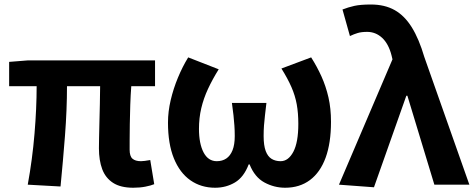

<svg xmlns="http://www.w3.org/2000/svg" viewBox="-20 -832 2139 865"><path d="M580.2 13.8Q523.4 13.8 489.4 -8.2Q455.4 -30.2 440.5 -69.9Q425.7 -109.6 425.7 -163.7Q425.7 -179 426.3 -209.8Q426.9 -240.7 427.9 -280.8Q428.9 -321 429.9 -363.4Q430.9 -405.9 431.1 -443.6H281.8Q281.8 -338.4 272.8 -221.1Q263.7 -103.9 252.7 8.2L105 0Q125.9 -114.4 135.5 -229.8Q145.1 -345.3 145.1 -443.6H21.2V-553.2L104.1 -559.8H678.5V-443.6H571.4Q568.4 -403.9 566.9 -359.3Q565.4 -314.7 564.8 -273.5Q564.2 -232.3 564.1 -201.5Q564 -170.6 564 -157.7Q564 -128.1 576.9 -117Q589.8 -105.8 615 -105.8Q628.3 -105.8 656.9 -111L674.8 -2.2Q659.7 4.1 635.1 8.9Q610.5 13.8 580.2 13.8Z M949.2 13.8Q885.9 13.8 837.9 -19.7Q789.9 -53.3 763.3 -118.7Q736.8 -184.1 736.8 -279.6Q736.8 -329.2 749 -381Q761.2 -432.9 781.8 -482.5Q802.4 -532.1 827.9 -573.5L965.3 -519.8Q937 -474.4 917.1 -431.5Q897.2 -388.7 886.8 -344.6Q876.4 -300.6 876.4 -251.4Q876.4 -185.1 897.1 -145.4Q917.9 -105.8 956.7 -105.8Q981.5 -105.8 999.5 -117.9Q1017.4 -129.9 1027.5 -154.9Q1037.6 -180 1037.6 -219.1Q1037.6 -244.6 1036 -266.4Q1034.4 -288.2 1031.9 -312.6Q1029.3 -336.9 1024.8 -368.4H1180.3Q1176.7 -336.9 1173.8 -312.6Q1170.8 -288.2 1169.3 -266.4Q1167.7 -244.6 1167.7 -219.1Q1167.7 -176.8 1177 -151.8Q1186.3 -126.8 1203.6 -116.3Q1220.8 -105.8 1244.2 -105.8Q1279.1 -105.8 1301.6 -148.2Q1324 -190.6 1324 -273.8Q1324 -322.7 1316.9 -361.9Q1309.8 -401.1 1293 -439.6Q1276.2 -478.1 1247.9 -523.3L1381.8 -573.5Q1408.4 -531.7 1428.4 -487.4Q1448.3 -443.2 1459.8 -393.2Q1471.2 -343.1 1471.2 -283.1Q1471.2 -187.8 1447 -121.6Q1422.8 -55.4 1376.4 -20.8Q1330 13.8 1264.5 13.8Q1215.1 13.8 1171.2 -10Q1127.3 -33.8 1104.4 -91.5H1100.4Q1078.5 -33.8 1038.5 -10Q998.4 13.8 949.2 13.8Z M1664.8 11.7 1507.1 0 1748.2 -564.7 1743.9 -582.6Q1730.6 -634.6 1701.6 -661.5Q1672.5 -688.4 1633.9 -688.4Q1608.7 -688.4 1591.6 -683.3Q1574.6 -678.2 1556.5 -669.6L1523 -789.2Q1548.7 -799.3 1576.4 -805.5Q1604.1 -811.7 1651 -811.7Q1713.3 -811.7 1758 -786.5Q1802.6 -761.4 1835.2 -709Q1867.8 -656.6 1891.8 -574.8L2094.6 0H1936.9L1815.4 -400.6H1810.6Z"/></svg>

Font: Noto Sans KR Thin
Style: Regular
Weight: 100
Designer: Ryoko NISHIZUKA 西塚涼子 (kana, bopomofo & ideographs); Paul D. Hunt (Latin, Greek & Cyrillic); Sandoll Communications 산돌커뮤니
Foundry: Adobe
Version: Version 2.004-H2;hotconv 1.0.118;makeotfexe 2.5.65603